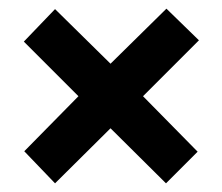

<svg xmlns="http://www.w3.org/2000/svg" viewBox="-20 -575 513 443"><path d="M364 -555 235 -428 107 -554 35 -479 161 -353 36 -226 107 -152 235 -279 363 -152 436 -225 310 -353 439 -482Z"/></svg>

Font: Noto Sans Lao Looped ExtraCondensed
Style: Bold
Weight: 700
Width: 2
Designer: Mark Frömberg, Ben Mitchell
Foundry: The Fontpad Ltd
Version: Version 1.002